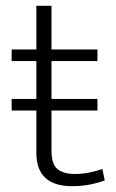

<svg xmlns="http://www.w3.org/2000/svg" viewBox="-20 -640 398 660"><path d="M315 -300V-260H157V-122Q157 -75 178 -58.5Q199 -42 236 -42Q265 -42 290 -47.5Q315 -53 332 -59L340 -20Q320 -12 291 -6Q262 0 227 0Q167 0 136 -28.5Q105 -57 105 -115V-260H20V-300H105V-430H20V-470H105V-620H157V-470H315V-430H157V-300Z"/></svg>

Font: Mukta ExtraLight
Style: Regular
Weight: 275
Designer: Girish Dalvi and Yashodeep Gholap
Foundry: Ek Type
Version: Version 2.538;PS 1.002;hotconv 16.6.51;makeotf.lib2.5.65220;